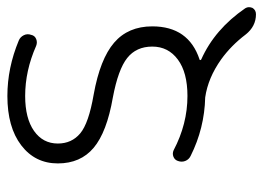

<svg xmlns="http://www.w3.org/2000/svg" viewBox="-118 -478 724 528"><g transform="rotate(-90 244.0 -214.0)"><path d="M396.5 -524.4Q406.2 -520.5 411.1 -510.7Q416 -501 412.1 -490.2Q410.2 -480.5 400.9 -476.6Q391.6 -472.7 381.8 -476.6Q313.5 -506.8 244.1 -506.8Q182.6 -506.8 147.9 -482.4Q113.3 -458 113.3 -417Q113.3 -378.9 141.1 -355.5Q168.9 -332 248 -318.4Q345.7 -300.8 390.6 -262.2Q435.5 -223.6 435.5 -157.2Q435.5 -57.6 344.7 -27.3Q342.8 -27.3 342.8 -25.4Q342.8 -23.4 344.7 -22.5Q427.7 14.6 485.4 98.6Q488.3 103.5 488.3 108.4Q488.3 113.3 486.3 118.2Q480.5 127.9 468.8 127.9Q435.5 127.9 413.1 99.6Q382.8 59.6 344.7 32.2Q293.9 -3.9 240.2 -11.7Q155.3 -13.7 79.1 -51.8Q69.3 -56.6 65.4 -66.4Q61.5 -76.2 65.4 -86.9Q68.4 -95.7 77.1 -99.1Q85.9 -102.5 94.7 -98.6Q167 -60.5 244.1 -60.5Q308.6 -60.5 344.2 -86.9Q379.9 -113.3 379.9 -157.2Q379.9 -201.2 348.6 -226.1Q317.4 -251 240.2 -265.6Q144.5 -282.2 101.6 -318.4Q58.6 -354.5 58.6 -417Q58.6 -479.5 108.4 -517.6Q158.2 -555.7 244.1 -555.7Q321.3 -555.7 396.5 -524.4Z"/></g></svg>

Font: Gen Jyuu Gothic P Light
Style: Regular
Weight: 200
Designer: [Source Han Sans]
Ryoko NISHIZUKA  (kana & ideographs); Paul D. Hunt (Latin, Greek & Cyrillic); Wenlong ZHANG  (bopomofo
Version: Version 1.002.20150607